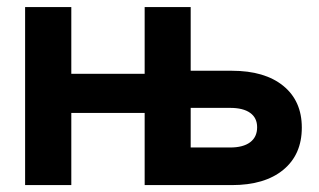

<svg xmlns="http://www.w3.org/2000/svg" viewBox="-20 -536 923 556"><path d="M481.4 0V-108.9H646.5Q684.1 -108.9 704.3 -124Q724.6 -139.2 724.6 -167.5Q724.6 -194.8 704.3 -209.2Q684.1 -223.6 646.5 -223.6H481.4V-331.1H651.4Q746.6 -331.1 800.3 -287.4Q854 -243.7 854 -166.5Q854 -88.4 800.3 -44.2Q746.6 0 651.4 0ZM52.7 0V-515.6H186.5V0ZM149.9 -209V-322.3H434.6V-209ZM398.9 0V-515.6H532.2V0Z"/></svg>

Font: Inter Cardless Display
Style: Bold
Weight: 700
Designer: Rasmus Andersson
Foundry: rsms
Version: Version 4.001;git-9221beed3